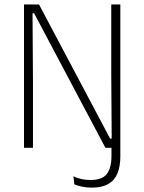

<svg xmlns="http://www.w3.org/2000/svg" viewBox="-20 -659 644 856"><path d="M87 0V-639H154L471 -41H478L476 -326.5V-639H516.5V-11L498.5 0H450L132 -600H125L127 -296V0ZM388.5 177.5Q366 177.5 346 173.2Q326 169 311.5 163L307.5 127Q325 135.5 343.8 139.5Q362.5 143.5 383.5 143.5Q436 143.5 456.5 116.2Q477 89 477 36V-31H516.5V38Q516.5 82.5 503.8 113.8Q491 145 463 161.2Q435 177.5 388.5 177.5Z"/></svg>

Font: Anek Latin Medium ExtraLight
Style: Regular
Weight: 250
Version: Version 1.003